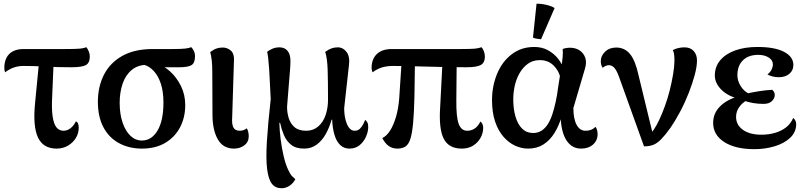

<svg xmlns="http://www.w3.org/2000/svg" viewBox="-20 -777 4277 1022"><path d="M281 14Q210 14 182 -45.5Q154 -105 167 -232L189 -459H266L258 -269Q254 -199 260 -158Q266 -117 280.5 -99Q295 -81 318 -81Q338 -81 355.5 -94.5Q373 -108 384 -131Q392 -128 395.5 -119Q399 -110 399 -97Q399 -67 383.5 -42Q368 -17 341.5 -1.5Q315 14 281 14ZM7 -392Q3 -403 3 -416Q3 -447 14.5 -469.5Q26 -492 49 -504Q72 -516 106 -516H329Q381 -516 404 -518Q427 -520 439 -526Q446 -519 452 -504.5Q458 -490 458 -477Q458 -442 437 -430.5Q416 -419 360 -419Q284 -419 222 -422.5Q160 -426 106 -426Q78 -426 54.5 -418Q31 -410 7 -392Z M735 14Q667 14 613.5 -15Q560 -44 530.5 -99.5Q501 -155 501 -235Q501 -316 533.5 -379.5Q566 -443 631 -479.5Q696 -516 793 -516H897Q945 -516 966 -518.5Q987 -521 998 -526Q1006 -518 1012 -505.5Q1018 -493 1018 -477Q1018 -442 999.5 -430.5Q981 -419 935 -419H814L764 -432Q714 -432 681 -404.5Q648 -377 632.5 -331Q617 -285 617 -230Q617 -170 632.5 -124.5Q648 -79 674.5 -54Q701 -29 735 -29Q787 -29 818.5 -82Q850 -135 850 -231Q850 -290 836 -332Q822 -374 798 -399.5Q774 -425 744 -433L807 -440Q848 -430 884 -398Q920 -366 943 -319.5Q966 -273 966 -218Q966 -152 938.5 -99.5Q911 -47 859.5 -16.5Q808 14 735 14Z M1226 14Q1167 14 1139 -36Q1111 -86 1111 -166L1110 -391Q1110 -432 1107 -456.5Q1104 -481 1099 -500Q1118 -514 1133 -519Q1148 -524 1166 -524Q1191 -524 1210 -506.5Q1229 -489 1225 -444L1216 -155Q1213 -117 1222 -99Q1231 -81 1257 -81Q1266 -81 1275.5 -84Q1285 -87 1293 -94Q1299 -87 1301.5 -74.5Q1304 -62 1304 -52Q1304 -21 1280.5 -3.5Q1257 14 1226 14Z M1479 225Q1446 225 1427.5 201.5Q1409 178 1402 124Q1395 70 1400.5 -22Q1406 -114 1421 -250L1413 -405Q1410 -448 1407.5 -468.5Q1405 -489 1402 -501Q1411 -509 1428.5 -517Q1446 -525 1468 -525Q1495 -525 1510.5 -506.5Q1526 -488 1526 -453Q1526 -432 1523.5 -400.5Q1521 -369 1518 -333.5Q1515 -298 1512.5 -265Q1510 -232 1508 -208Q1508 -177 1517 -148Q1526 -119 1548 -100Q1570 -81 1610 -81Q1647 -81 1673.5 -103.5Q1700 -126 1713 -164Q1726 -202 1726 -245Q1726 -347 1724 -407Q1722 -467 1711 -501Q1731 -515 1746 -520Q1761 -525 1778 -525Q1806 -525 1825 -500Q1844 -475 1837 -426L1812 -201Q1812 -178 1815.5 -157Q1819 -136 1826 -118.5Q1833 -101 1843.5 -91Q1854 -81 1868 -81Q1885 -81 1896 -92Q1907 -103 1914 -117Q1921 -131 1924 -139Q1930 -134 1935 -126Q1940 -118 1940 -101Q1940 -76 1928 -49Q1916 -22 1894 -4Q1872 14 1840 14Q1811 14 1791 -5Q1771 -24 1760.5 -59Q1750 -94 1748 -140H1745Q1734 -100 1714.5 -64.5Q1695 -29 1666 -7.5Q1637 14 1599 14Q1555 14 1529.5 -6.5Q1504 -27 1491 -58.5Q1478 -90 1471 -123H1467Q1468 -82 1474 -34.5Q1480 13 1490.5 57Q1501 101 1516 131Q1525 151 1536 162Q1547 173 1552 177Q1540 200 1520 212.5Q1500 225 1479 225Z M2438 14Q2369 14 2342 -38.5Q2315 -91 2323 -208L2336 -459H2411L2409 -242Q2408 -155 2421.5 -118Q2435 -81 2467 -81Q2489 -81 2507 -93Q2525 -105 2537 -130Q2544 -126 2548 -116.5Q2552 -107 2552 -97Q2552 -69 2538 -43.5Q2524 -18 2498.5 -2Q2473 14 2438 14ZM2095 14Q2043 14 2015 -42Q2038 -53 2056.5 -82Q2075 -111 2088 -155.5Q2101 -200 2105 -254L2119 -467H2189L2186 -263Q2184 -177 2179 -122.5Q2174 -68 2164.5 -38Q2155 -8 2138 3Q2121 14 2095 14ZM1963 -392Q1958 -403 1958 -416Q1958 -462 1985.5 -489Q2013 -516 2066 -516H2432Q2485 -516 2507.5 -518Q2530 -520 2542 -526Q2550 -519 2555.5 -504.5Q2561 -490 2561 -476Q2561 -444 2540 -431.5Q2519 -419 2463 -419Q2412 -419 2357.5 -420Q2303 -421 2250.5 -422.5Q2198 -424 2152.5 -425Q2107 -426 2074 -426Q2039 -426 2013 -418Q1987 -410 1963 -392Z M2791 14Q2756 14 2722 -1.5Q2688 -17 2660 -49Q2632 -81 2615.5 -129.5Q2599 -178 2599 -244Q2599 -318 2625.5 -383Q2652 -448 2703 -487.5Q2754 -527 2824 -527Q2866 -527 2898 -509Q2930 -491 2951.5 -463.5Q2973 -436 2982 -404L2966 -345Q2961 -391 2931 -424Q2901 -457 2854 -457Q2816 -457 2789 -437Q2762 -417 2744.5 -385.5Q2727 -354 2719.5 -318Q2712 -282 2712 -248Q2712 -197 2724 -156Q2736 -115 2759.5 -92Q2783 -69 2818 -69Q2843 -69 2862.5 -81.5Q2882 -94 2896 -116Q2910 -138 2920 -168.5Q2930 -199 2938 -235.5Q2946 -272 2951 -313L2968 -421Q2973 -450 2975 -475Q2977 -500 2975 -516Q2981 -519 2992.5 -521Q3004 -523 3014 -523Q3044 -523 3065.5 -508.5Q3087 -494 3095.5 -469Q3104 -444 3093 -409L3032 -202Q3032 -145 3049 -113Q3066 -81 3097 -81Q3114 -81 3126.5 -86Q3139 -91 3150 -102Q3161 -86 3161 -63Q3161 -29 3136.5 -7.5Q3112 14 3073 14Q3024 14 2995.5 -29.5Q2967 -73 2964 -157L2969 -155Q2955 -107 2931 -68.5Q2907 -30 2872.5 -8Q2838 14 2791 14ZM2860 -568Q2850 -569 2837 -571Q2824 -573 2817 -577L2836 -757Q2860 -758 2889 -751Q2918 -744 2932 -734Z M3408 2 3275 -368Q3263 -401 3250.5 -415.5Q3238 -430 3221 -430Q3212 -430 3203.5 -426Q3195 -422 3188 -416Q3183 -423 3180.5 -431.5Q3178 -440 3178 -452Q3178 -480 3201 -502Q3224 -524 3260 -524Q3305 -524 3333.5 -489.5Q3362 -455 3379 -376L3459 -46L3432 -53Q3446 -66 3460.5 -87.5Q3475 -109 3489.5 -140Q3504 -171 3518 -209Q3533 -249 3544.5 -294.5Q3556 -340 3563 -382.5Q3570 -425 3570 -454Q3570 -475 3568 -489Q3566 -503 3561 -510Q3573 -517 3589.5 -521Q3606 -525 3623 -525Q3655 -525 3672.5 -505.5Q3690 -486 3690 -455Q3690 -423 3678 -378Q3666 -333 3646 -282Q3626 -231 3600.5 -183Q3575 -135 3549 -97Q3521 -58 3500 -36.5Q3479 -15 3458.5 -6.5Q3438 2 3408 2Z M3996 17Q3894 17 3835 -21Q3776 -59 3776 -123Q3776 -174 3812.5 -210.5Q3849 -247 3910 -264L3912 -252Q3856 -264 3820.5 -299Q3785 -334 3785 -375Q3785 -422 3813.5 -456Q3842 -490 3893 -508.5Q3944 -527 4012 -527Q4104 -527 4153.5 -501Q4203 -475 4203 -431Q4203 -402 4181.5 -384Q4160 -366 4126 -366Q4107 -366 4090.5 -370.5Q4074 -375 4065 -381Q4080 -392 4087 -406.5Q4094 -421 4094 -434Q4094 -457 4071.5 -471Q4049 -485 4016 -485Q3964 -485 3934.5 -456Q3905 -427 3905 -376Q3905 -347 3923 -318Q3941 -289 3973 -275L3972 -249Q3941 -240 3919.5 -213.5Q3898 -187 3898 -155Q3898 -112 3934.5 -86Q3971 -60 4032 -60Q4071 -60 4104.5 -69.5Q4138 -79 4163.5 -98.5Q4189 -118 4202 -149Q4210 -143 4214 -134.5Q4218 -126 4218 -116Q4218 -74 4186.5 -44Q4155 -14 4104 1.5Q4053 17 3996 17ZM4045 -224Q4016 -224 3989 -228.5Q3962 -233 3938 -242L3954 -279Q3986 -286 4020 -291.5Q4054 -297 4091 -299Q4104 -286 4104 -272Q4104 -253 4088.5 -238.5Q4073 -224 4045 -224Z"/></svg>

Font: Arima SemiBold
Style: Regular
Weight: 600
Designer: Joana Correia and Natanael Gama
Foundry: NDISCOVER
Version: Version 1.101;gftools[0.9.23]